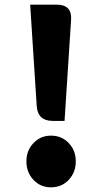

<svg xmlns="http://www.w3.org/2000/svg" viewBox="-20 -787 437 821"><path d="M206 -270Q141 -270 137 -334L109 -767H223Q288 -767 284 -703L256 -270ZM198 14Q153 14 123 -18Q93 -50 93 -97Q93 -144 123 -175Q153 -207 198 -207Q244 -207 274 -175Q304 -144 304 -97Q304 -50 274 -18Q244 14 198 14Z"/></svg>

Font: Swei Half Moon CJK SC
Style: Black
Weight: 900
Version: Version 2.071